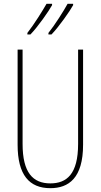

<svg xmlns="http://www.w3.org/2000/svg" viewBox="-20 -973 526 1003"><path d="M362 -946V-953H333C314 -918 267 -843 233 -801V-793H249C287 -832 346 -916 362 -946ZM252 -946V-953H223C203 -918 159 -847 123 -801V-793H139C177 -832 236 -916 252 -946ZM414 -217V-714H388V-221C388 -63 328 -15 243 -15C152 -15 98 -71 98 -221V-714H72V-217C72 -59 133 10 243 10C338 10 414 -42 414 -217Z"/></svg>

Font: Noto Sans Devanagari UI ExtraCondensed Thin
Style: Regular
Weight: 100
Width: 2
Designer: Jelle Bosma - Monotype Design Team
Foundry: Monotype Imaging Inc.
Version: Version 2.004